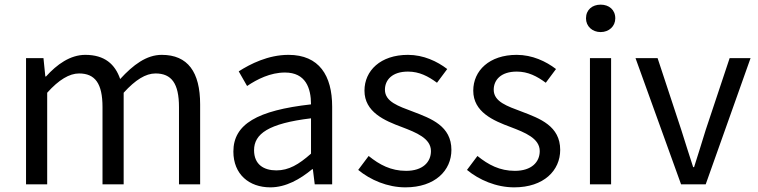

<svg xmlns="http://www.w3.org/2000/svg" viewBox="-20 -793 3262 826"><path d="M92 0H183V-394C233 -450 279 -477 320 -477C389 -477 421 -434 421 -332V0H512V-394C563 -450 607 -477 649 -477C718 -477 750 -434 750 -332V0H841V-344C841 -483 788 -557 676 -557C610 -557 553 -514 497 -453C475 -517 430 -557 347 -557C282 -557 225 -516 178 -464H175L167 -543H92Z M1143 13C1210 13 1271 -22 1323 -65H1326L1334 0H1409V-334C1409 -468 1353 -557 1221 -557C1134 -557 1057 -518 1007 -486L1043 -423C1086 -452 1143 -481 1206 -481C1295 -481 1318 -414 1318 -344C1087 -318 984 -259 984 -141C984 -43 1052 13 1143 13ZM1169 -60C1115 -60 1073 -85 1073 -147C1073 -217 1135 -262 1318 -284V-132C1265 -85 1222 -60 1169 -60Z M1724 13C1852 13 1922 -60 1922 -148C1922 -251 1835 -283 1756 -313C1695 -336 1636 -355 1636 -407C1636 -449 1667 -485 1735 -485C1784 -485 1822 -465 1860 -437L1904 -496C1861 -529 1802 -557 1735 -557C1617 -557 1548 -489 1548 -403C1548 -311 1634 -274 1710 -246C1770 -223 1834 -198 1834 -143C1834 -96 1799 -58 1727 -58C1662 -58 1613 -84 1566 -122L1521 -62C1573 -19 1647 13 1724 13Z M2192 13C2320 13 2390 -60 2390 -148C2390 -251 2303 -283 2224 -313C2163 -336 2104 -355 2104 -407C2104 -449 2135 -485 2203 -485C2252 -485 2290 -465 2328 -437L2372 -496C2329 -529 2270 -557 2203 -557C2085 -557 2016 -489 2016 -403C2016 -311 2102 -274 2178 -246C2238 -223 2302 -198 2302 -143C2302 -96 2267 -58 2195 -58C2130 -58 2081 -84 2034 -122L1989 -62C2041 -19 2115 13 2192 13Z M2518 0H2609V-543H2518ZM2564 -655C2600 -655 2627 -680 2627 -714C2627 -751 2600 -773 2564 -773C2528 -773 2501 -751 2501 -714C2501 -680 2528 -655 2564 -655Z M2910 0H3016L3209 -543H3119L3016 -234C3000 -181 2982 -125 2966 -74H2962C2945 -125 2928 -181 2911 -234L2809 -543H2714Z"/></svg>

Font: Squished Noto Sans CJK JP Regular
Style: Regular
Weight: 400
Designer: Ryoko NISHIZUKA (kana & ideographs); Paul D. Hunt (Latin, Greek & Cyrillic); Wenlong ZHANG (bopomofo); Sandoll Communica
Foundry: Adobe Systems Incorporated
Version: Version 1.004;PS 1.004;hotconv 1.0.82;makeotf.lib2.5.63406